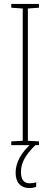

<svg xmlns="http://www.w3.org/2000/svg" viewBox="-20 -734 254 971"><path d="M37 0V-19L95 -22V-691L37 -695V-714H177V-695L121 -691V-22L177 -19V0ZM130 193Q148 193 163 188V211Q147 217 128 217Q96 217 77.5 197Q59 177 59 140Q59 63 139 -9L159 0Q121 37 103.5 69Q86 101 86 136Q86 193 130 193Z"/></svg>

Font: Noto Sans Display Thin Cond
Style: Regular
Weight: 250
Width: 3
Designer: Monotype Design team
Foundry: Monotype Imaging Inc.
Version: Version 1.000